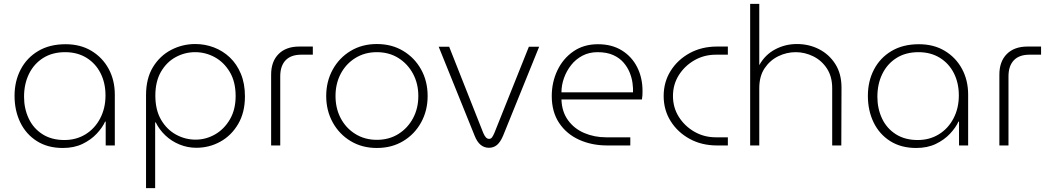

<svg xmlns="http://www.w3.org/2000/svg" viewBox="-20 -750 5402 990"><path d="M304 13Q226 13 170 -22.5Q114 -58 84.5 -119Q55 -180 55 -256Q55 -331 86.5 -391.5Q118 -452 177 -487Q236 -522 318 -522Q395 -522 452 -487.5Q509 -453 540.5 -394.5Q572 -336 572 -262V0H525V-123H522Q508 -92 478.5 -60.5Q449 -29 405.5 -8Q362 13 304 13ZM312 -28Q373 -28 421 -57.5Q469 -87 496.5 -139.5Q524 -192 524 -258Q524 -322 498.5 -372.5Q473 -423 426 -452Q379 -481 316 -481Q250 -481 202.5 -451Q155 -421 129.5 -369Q104 -317 104 -251Q104 -190 128 -139Q152 -88 199 -58Q246 -28 312 -28Z M987 -523Q1037 -523 1083 -505.5Q1129 -488 1165 -454Q1201 -420 1222 -369.5Q1243 -319 1243 -253Q1243 -170 1208 -110.5Q1173 -51 1116 -19.5Q1059 12 992 12Q947 12 905.5 -5Q864 -22 832.5 -52Q801 -82 783 -119H780V220H733V-259Q733 -346 769 -404.5Q805 -463 863 -493Q921 -523 987 -523ZM986 -481Q933 -481 886 -455.5Q839 -430 810 -380Q781 -330 781 -257Q781 -183 810.5 -132.5Q840 -82 887.5 -56Q935 -30 988 -30Q1042 -30 1089 -57Q1136 -84 1165.5 -134.5Q1195 -185 1195 -255Q1195 -328 1165 -378.5Q1135 -429 1087.5 -455Q1040 -481 986 -481Z M1378 0V-365Q1378 -433 1416.5 -471.5Q1455 -510 1523 -510H1593V-468H1533Q1480 -468 1452.5 -439Q1425 -410 1425 -356V0Z M1923 13Q1847 13 1788 -22.5Q1729 -58 1695.5 -119Q1662 -180 1662 -255Q1662 -330 1695.5 -391Q1729 -452 1788 -487.5Q1847 -523 1923 -523Q2000 -523 2059 -487.5Q2118 -452 2151.5 -391.5Q2185 -331 2185 -255Q2185 -180 2151.5 -119Q2118 -58 2059 -22.5Q2000 13 1923 13ZM1923 -29Q1986 -29 2034 -59Q2082 -89 2109.5 -140Q2137 -191 2137 -255Q2137 -319 2109.5 -370Q2082 -421 2034 -451Q1986 -481 1923 -481Q1861 -481 1812.5 -451Q1764 -421 1737 -370Q1710 -319 1710 -255Q1710 -191 1737 -140Q1764 -89 1812.5 -59Q1861 -29 1923 -29Z M2501 12Q2477 12 2458.5 -3Q2440 -18 2427 -51L2242 -509H2296L2472 -64Q2479 -48 2486 -41Q2493 -34 2502 -34Q2511 -34 2516.5 -41Q2522 -48 2529 -64L2707 -509H2760L2574 -50Q2560 -17 2542.5 -2.5Q2525 12 2501 12Z M3111 0Q3031 0 2966 -29.5Q2901 -59 2863 -116Q2825 -173 2825 -255Q2825 -326 2854 -387Q2883 -448 2936.5 -485Q2990 -522 3063 -522Q3135 -522 3186.5 -490Q3238 -458 3265.5 -403.5Q3293 -349 3293 -281Q3293 -270 3292.5 -259Q3292 -248 3290 -237H2875Q2877 -174 2909 -130Q2941 -86 2993 -64Q3045 -42 3105 -42H3230V0ZM2875 -274H3244Q3245 -294 3241.5 -321Q3238 -348 3227 -375.5Q3216 -403 3195.5 -427Q3175 -451 3142 -466Q3109 -481 3061 -481Q3018 -481 2983.5 -463Q2949 -445 2925 -414.5Q2901 -384 2888 -347.5Q2875 -311 2875 -274Z M3677 0Q3598 0 3536 -34Q3474 -68 3438 -125.5Q3402 -183 3402 -255Q3402 -327 3438 -384.5Q3474 -442 3536 -476Q3598 -510 3677 -510H3733V-468H3671Q3611 -468 3561 -439.5Q3511 -411 3480.5 -363Q3450 -315 3450 -255Q3450 -195 3480.5 -147Q3511 -99 3561 -70.5Q3611 -42 3671 -42H3733V0Z M3848 0V-730H3895V-414Q3925 -468 3977 -495.5Q4029 -523 4089 -523Q4151 -523 4203 -496.5Q4255 -470 4287 -420Q4319 -370 4319 -298L4318 0H4271V-295Q4271 -355 4244 -396.5Q4217 -438 4173.5 -459.5Q4130 -481 4083 -481Q4036 -481 3993 -460Q3950 -439 3922.5 -398Q3895 -357 3895 -295V0Z M4704 13Q4626 13 4570 -22.5Q4514 -58 4484.5 -119Q4455 -180 4455 -256Q4455 -331 4486.5 -391.5Q4518 -452 4577 -487Q4636 -522 4718 -522Q4795 -522 4852 -487.5Q4909 -453 4940.5 -394.5Q4972 -336 4972 -262V0H4925V-123H4922Q4908 -92 4878.5 -60.5Q4849 -29 4805.5 -8Q4762 13 4704 13ZM4712 -28Q4773 -28 4821 -57.5Q4869 -87 4896.5 -139.5Q4924 -192 4924 -258Q4924 -322 4898.5 -372.5Q4873 -423 4826 -452Q4779 -481 4716 -481Q4650 -481 4602.5 -451Q4555 -421 4529.5 -369Q4504 -317 4504 -251Q4504 -190 4528 -139Q4552 -88 4599 -58Q4646 -28 4712 -28Z M5133 0V-365Q5133 -433 5171.5 -471.5Q5210 -510 5278 -510H5348V-468H5288Q5235 -468 5207.5 -439Q5180 -410 5180 -356V0Z"/></svg>

Font: MuseoModerno Thin ExtraLight
Style: Regular
Weight: 250
Version: Version 1.002